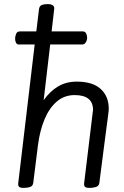

<svg xmlns="http://www.w3.org/2000/svg" viewBox="-20 -907 609 941"><path d="M96 14Q82 14 75.5 10Q69 6 69 -6L150 -689H71Q63 -689 58.5 -697.5Q54 -706 54 -717Q54 -729 59 -741Q64 -753 77 -753H158L171 -861Q173 -878 185 -882.5Q197 -887 215 -887Q228 -887 237 -882Q246 -877 246 -866L233 -753H386Q397 -753 402 -743.5Q407 -734 407 -722Q407 -710 400.5 -699.5Q394 -689 383 -689H226L194 -416Q224 -459 264 -483Q304 -507 356 -507Q434 -507 473.5 -471Q513 -435 513 -374Q513 -371 512.5 -364Q512 -357 509.5 -338.5Q507 -320 502 -282Q497 -244 488.5 -178.5Q480 -113 467 -11Q465 5 450 9.5Q435 14 418 14Q405 14 398.5 10Q392 6 392 -6L434 -353Q436 -363 436 -368Q436 -441 346 -441Q295 -441 258 -409Q221 -377 198 -321.5Q175 -266 166 -195L143 -11Q141 5 127 9.5Q113 14 96 14Z"/></svg>

Font: Kite One
Style: Regular
Weight: 400
Designer: Eduardo Rodriguez Tunni
Foundry: Eduardo Rodriguez Tunni
Version: Version 1.002; ttfautohint (v1.8.4.7-5d5b);gftools[0.9.23]